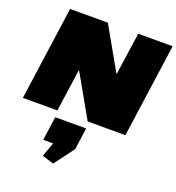

<svg xmlns="http://www.w3.org/2000/svg" viewBox="-181 -843 1237 1348"><g transform="rotate(20 438.0 -169.5)"><path d="M876 -700 778 0H496L318 -314H314L270 0H12L110 -700H392L570 -386H574L619 -700ZM503 50 480 213 369 361 283 334 363 110 442 228H247L272 50Z"/></g></svg>

Font: Pathway Extreme 28pt Black
Style: Italic
Weight: 900
Italic angle: -8°
Designer: Eduardo Rodriguez Tunni
Foundry: Eduardo Rodriguez Tunni
Version: Version 1.001;gftools[0.9.26]